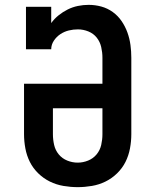

<svg xmlns="http://www.w3.org/2000/svg" viewBox="-20 -763 640 791"><path d="M300 8Q271 8 241.5 3Q212 -2 185.5 -15Q159 -28 137.5 -49Q116 -70 103 -96Q90 -122 84.5 -151.5Q79 -181 79 -210V-418H402V-525Q402 -547 397 -569Q392 -591 378.5 -608Q365 -625 344 -633.5Q323 -642 301 -642Q282 -642 263.5 -637.5Q245 -633 229 -622.5Q213 -612 202 -595.5Q191 -579 191 -560H87V-735H191V-668Q204 -686 221.5 -700Q239 -714 259 -724Q279 -734 301 -738.5Q323 -743 345 -743Q372 -743 397.5 -736Q423 -729 444.5 -713.5Q466 -698 481 -676Q496 -654 505 -629Q514 -604 517.5 -577.5Q521 -551 521 -525V-210Q521 -181 515.5 -151.5Q510 -122 497 -96Q484 -70 462.5 -49Q441 -28 414.5 -15Q388 -2 358.5 3Q329 8 300 8ZM300 -93Q322 -93 343 -101.5Q364 -110 378 -127Q392 -144 397 -166Q402 -188 402 -210V-317H198V-210Q198 -188 203 -166Q208 -144 222 -127Q236 -110 257 -101.5Q278 -93 300 -93Z"/></svg>

Font: Iosevka Etoile
Style: Bold
Weight: 700
Designer: Belleve Invis
Foundry: Belleve Invis
Version: Version 28.1.0; ttfautohint (v1.8.4)